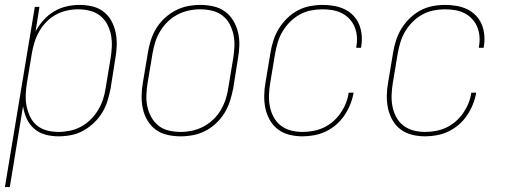

<svg xmlns="http://www.w3.org/2000/svg" viewBox="-40 -548 2060 783"><path d="M-20 215 102 -520H121L105 -420Q118 -444 137 -465.5Q156 -487 180.5 -501.5Q205 -516 232 -522Q259 -528 285 -528Q312 -528 338 -521.5Q364 -515 383.5 -499.5Q403 -484 415 -461.5Q427 -439 432 -413.5Q437 -388 436 -361Q435 -334 430 -307L411 -187Q406 -162 398.5 -137Q391 -112 377 -89Q363 -66 343 -47Q323 -28 299.5 -15Q276 -2 250 3Q224 8 199 8Q171 8 145 1Q119 -6 99.5 -23Q80 -40 69 -64Q58 -88 54 -115L0 215ZM199 -10Q222 -10 245.5 -15Q269 -20 290.5 -31.5Q312 -43 330 -61Q348 -79 360.5 -100Q373 -121 380.5 -144Q388 -167 391 -190L411 -310Q415 -334 416 -358.5Q417 -383 412.5 -406Q408 -429 397 -449.5Q386 -470 368 -484Q350 -498 327 -504Q304 -510 279 -510Q256 -510 233 -505Q210 -500 188.5 -488.5Q167 -477 149.5 -459Q132 -441 120 -420Q108 -399 101 -376.5Q94 -354 90 -331L70 -211Q66 -187 65 -162.5Q64 -138 68.5 -115Q73 -92 83 -71.5Q93 -51 110.5 -36.5Q128 -22 151 -16Q174 -10 199 -10Z M697 8Q669 8 642.5 2Q616 -4 595.5 -19Q575 -34 561.5 -56.5Q548 -79 542.5 -105Q537 -131 537.5 -158.5Q538 -186 543 -213L563 -333Q567 -358 575 -383.5Q583 -409 597 -432Q611 -455 631.5 -474Q652 -493 676 -505.5Q700 -518 726 -523Q752 -528 777 -528Q804 -528 830.5 -522Q857 -516 877.5 -501Q898 -486 911.5 -463.5Q925 -441 931 -415Q937 -389 936 -361.5Q935 -334 930 -307L911 -187Q906 -162 898 -136.5Q890 -111 876 -88Q862 -65 842 -46Q822 -27 798 -14.5Q774 -2 748 3Q722 8 697 8ZM697 -10Q720 -10 743.5 -15Q767 -20 789 -31.5Q811 -43 829.5 -60.5Q848 -78 860.5 -99.5Q873 -121 880.5 -144Q888 -167 891 -190L911 -310Q915 -334 916 -359Q917 -384 912 -407Q907 -430 896 -450.5Q885 -471 866.5 -485Q848 -499 824.5 -504.5Q801 -510 776 -510Q753 -510 729.5 -505Q706 -500 684 -488.5Q662 -477 644 -459.5Q626 -442 613 -420.5Q600 -399 593 -376Q586 -353 582 -330L562 -210Q558 -186 557 -161Q556 -136 561 -113Q566 -90 577.5 -69.5Q589 -49 607 -35Q625 -21 648.5 -15.5Q672 -10 697 -10Z M1194 8Q1166 8 1140 1.5Q1114 -5 1094 -20Q1074 -35 1061 -57.5Q1048 -80 1042.5 -105.5Q1037 -131 1037.5 -158.5Q1038 -186 1043 -213L1063 -333Q1067 -358 1075 -383Q1083 -408 1097 -431Q1111 -454 1131 -473.5Q1151 -493 1174.5 -505.5Q1198 -518 1224 -523Q1250 -528 1275 -528Q1299 -528 1322 -524Q1345 -520 1365 -510.5Q1385 -501 1400.5 -485Q1416 -469 1424.5 -448.5Q1433 -428 1435 -404.5Q1437 -381 1433 -357Q1433 -356 1432.5 -355Q1432 -354 1432 -353H1413Q1413 -354 1413 -355Q1413 -356 1413 -357Q1417 -378 1415.5 -398.5Q1414 -419 1406.5 -437.5Q1399 -456 1385.5 -470.5Q1372 -485 1354.5 -494Q1337 -503 1316.5 -506.5Q1296 -510 1275 -510Q1252 -510 1228.5 -505.5Q1205 -501 1183 -489Q1161 -477 1143 -459Q1125 -441 1112.5 -420Q1100 -399 1093 -376Q1086 -353 1082 -330L1062 -210Q1058 -186 1057 -161.5Q1056 -137 1060.5 -114Q1065 -91 1076 -70.5Q1087 -50 1105 -36Q1123 -22 1146 -16Q1169 -10 1194 -10Q1215 -10 1237 -14Q1259 -18 1279.5 -27.5Q1300 -37 1318 -52.5Q1336 -68 1349 -87Q1362 -106 1370.5 -127Q1379 -148 1382 -170H1402Q1398 -146 1388.5 -122.5Q1379 -99 1365 -78Q1351 -57 1331.5 -40Q1312 -23 1289 -12Q1266 -1 1241.5 3.5Q1217 8 1194 8Z M1694 8Q1666 8 1640 1.5Q1614 -5 1594 -20Q1574 -35 1561 -57.5Q1548 -80 1542.5 -105.5Q1537 -131 1537.5 -158.5Q1538 -186 1543 -213L1563 -333Q1567 -358 1575 -383Q1583 -408 1597 -431Q1611 -454 1631 -473.5Q1651 -493 1674.5 -505.5Q1698 -518 1724 -523Q1750 -528 1775 -528Q1799 -528 1822 -524Q1845 -520 1865 -510.5Q1885 -501 1900.5 -485Q1916 -469 1924.5 -448.5Q1933 -428 1935 -404.5Q1937 -381 1933 -357Q1933 -356 1932.5 -355Q1932 -354 1932 -353H1913Q1913 -354 1913 -355Q1913 -356 1913 -357Q1917 -378 1915.5 -398.5Q1914 -419 1906.5 -437.5Q1899 -456 1885.5 -470.5Q1872 -485 1854.5 -494Q1837 -503 1816.5 -506.5Q1796 -510 1775 -510Q1752 -510 1728.5 -505.5Q1705 -501 1683 -489Q1661 -477 1643 -459Q1625 -441 1612.5 -420Q1600 -399 1593 -376Q1586 -353 1582 -330L1562 -210Q1558 -186 1557 -161.5Q1556 -137 1560.5 -114Q1565 -91 1576 -70.5Q1587 -50 1605 -36Q1623 -22 1646 -16Q1669 -10 1694 -10Q1715 -10 1737 -14Q1759 -18 1779.5 -27.5Q1800 -37 1818 -52.5Q1836 -68 1849 -87Q1862 -106 1870.5 -127Q1879 -148 1882 -170H1902Q1898 -146 1888.5 -122.5Q1879 -99 1865 -78Q1851 -57 1831.5 -40Q1812 -23 1789 -12Q1766 -1 1741.5 3.5Q1717 8 1694 8Z"/></svg>

Font: Iosevka SS04 Thin Oblique
Style: Regular
Weight: 100
Italic angle: -9°
Monospace: yes
Designer: Belleve Invis
Foundry: Belleve Invis
Version: Version 19.0.0; ttfautohint (v1.8.4)